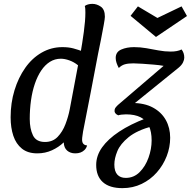

<svg xmlns="http://www.w3.org/2000/svg" viewBox="-20 -774 988 994"><path d="M173 20Q124 20 93.5 -4.5Q63 -29 49 -71Q35 -113 35 -167Q35 -241 55 -306.5Q75 -372 110.5 -422.5Q146 -473 195.5 -501.5Q245 -530 303 -530Q335 -530 359.5 -523.5Q384 -517 416 -505L488 -497Q469 -396 449.5 -295Q430 -194 410 -93Q409 -84 407 -72Q405 -60 405 -51Q405 -37 411.5 -29.5Q418 -22 431 -21Q427 -7 418 2Q409 11 397 15.5Q385 20 370 20Q344 20 327.5 5.5Q311 -9 310 -37Q284 -12 249 4Q214 20 173 20ZM213 -39Q253 -39 278.5 -65.5Q304 -92 319 -131.5Q334 -171 341 -208L384 -436Q363 -453 339 -461.5Q315 -470 295 -470Q264 -470 238.5 -454Q213 -438 193.5 -409Q174 -380 160.5 -340.5Q147 -301 140.5 -254.5Q134 -208 134 -158Q134 -108 150.5 -73.5Q167 -39 213 -39ZM486 -487 396 -494Q406 -550 414 -609Q422 -668 422 -708Q422 -719 421.5 -727.5Q421 -736 419 -743Q425 -748 435.5 -751Q446 -754 458 -754Q481 -754 502 -739.5Q523 -725 523 -687Q523 -678 517 -644.5Q511 -611 502.5 -568Q494 -525 486 -487ZM614 200Q547 200 512.5 169Q478 138 478 80Q478 32 508.5 -11Q539 -54 597 -92.5Q655 -131 737 -162L770 -121Q689 -99 646 -64Q603 -29 587.5 8.5Q572 46 572 78Q572 113 587.5 130Q603 147 631 147Q673 147 703 117Q733 87 749 42Q765 -3 765 -47Q765 -92 751 -122Q737 -152 707.5 -167Q678 -182 632 -182Q621 -182 609 -180.5Q597 -179 592 -177L662 -241Q728 -241 772 -217Q816 -193 838.5 -152.5Q861 -112 861 -61Q861 -12 843 34.5Q825 81 792 118.5Q759 156 713.5 178Q668 200 614 200ZM592 -177Q581 -182 577 -188Q573 -194 573 -199Q573 -209 576.5 -214.5Q580 -220 590 -230L827 -433Q806 -437 775.5 -439.5Q745 -442 716.5 -444Q688 -446 670 -446Q643 -446 626 -441Q609 -436 595 -422Q588 -435 583.5 -448Q579 -461 579 -474Q579 -505 607.5 -517.5Q636 -530 674 -530Q706 -530 737.5 -524.5Q769 -519 800.5 -513Q832 -507 864 -507Q899 -507 920 -518Q927 -509 930.5 -498.5Q934 -488 934 -475Q934 -465 927.5 -451Q921 -437 904 -423L663 -228ZM787 -583 656 -692 694 -741 795 -681 920 -741 948 -691 788 -583Z"/></svg>

Font: Sansita Swashed Light
Style: Regular
Weight: 300
Designer: Pablo Cosgaya
Foundry: Omnibus-Type
Version: Version 1.003